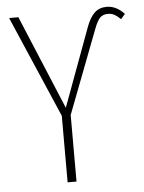

<svg xmlns="http://www.w3.org/2000/svg" viewBox="-51 -734 584 776"><g transform="rotate(-5 241.0 -346.5)"><path d="M191.9 0V-270L14.2 -682.1H51.8L210.9 -300.8L329.1 -621.1Q342.8 -657.2 361.8 -675Q380.9 -692.9 411.1 -692.9Q449.2 -692.9 481.9 -658.2L464.8 -638.2Q450.2 -651.9 439.2 -658Q428.2 -664.1 413.1 -664.1Q392.6 -664.1 380.9 -651.9Q369.1 -639.6 356.9 -606.9L228 -270V0Z"/></g></svg>

Font: Fira Sans Compressed UltraLight
Style: Regular
Weight: 200
Width: 1
Designer: Carrois Corporate & Edenspiekermann AG
Foundry: Carrois Corporate GbR & Edenspiekermann AG
Version: Version 4.203;PS 004.203;hotconv 1.0.88;makeotf.lib2.5.64775